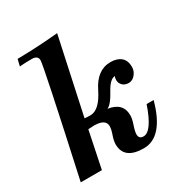

<svg xmlns="http://www.w3.org/2000/svg" viewBox="-184 -927 1021 1075"><g transform="rotate(-30 326.5 -389.5)"><path d="M437 11.7Q310.5 11.7 309.6 -85.4Q309.6 -108.4 320.8 -140.4Q332 -172.4 332 -191.4Q332 -238.3 256.3 -238.3Q242.7 -238.3 219.7 -236.3L170.9 0H34.2Q181.2 -670.4 181.2 -704.6Q181.2 -735.4 141.1 -735.4Q100.6 -735.4 63.5 -732.4L73.7 -775.4Q202.1 -776.9 337.4 -789.6L231.9 -299.8Q249.5 -297.9 269.5 -297.9Q327.6 -297.9 377.2 -398.9Q426.8 -500 514.2 -500Q557.1 -500 581.5 -479Q606 -458 606 -417Q606 -390.1 588.1 -368.7Q570.3 -347.2 546.4 -347.2Q520.5 -347.2 506.3 -362.1Q492.2 -377 492.2 -397Q492.2 -411.6 497.6 -419.9Q465.3 -419.9 431.4 -356.9Q397.5 -293.9 369.6 -281.7Q462.4 -268.6 462.4 -186Q462.4 -163.6 450.4 -129.2Q438.5 -94.7 438.5 -76.2Q438.5 -46.9 468.3 -46.9Q522 -46.9 572.8 -195.3H618.2Q561.5 11.7 437 11.7Z"/></g></svg>

Font: Munson
Style: Bold Italic
Weight: 700
Italic angle: -12°
Designer: Paul James MIller
Foundry: High-Logic / Made with FontCreator
Version: Version 2.10;May 5, 2019;FontCreator 11.5.0.2430 64-bit